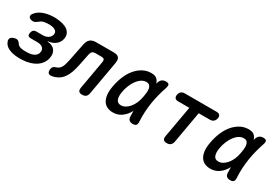

<svg xmlns="http://www.w3.org/2000/svg" viewBox="31 -1299 2938 2048"><g transform="rotate(30 1500.0 -275.0)"><path d="M95 -478Q124 -514 173 -533.5Q222 -553 287 -557Q299 -558 311 -558Q323 -558 336 -557Q382 -554 418 -544Q454 -534 477.5 -516Q501 -498 511.5 -472.5Q522 -447 516 -414Q508 -366 469.5 -335.5Q431 -305 378 -302L377 -297Q439 -293 468 -256Q497 -219 486 -160Q479 -123 458.5 -93Q438 -63 406 -41.5Q374 -20 333 -8Q292 4 242 7Q227 8 211.5 8Q196 8 181 7Q113 3 68.5 -19Q24 -41 9 -82Q2 -97 4 -110.5Q6 -124 16 -133.5Q26 -143 42 -149Q58 -155 78 -155Q87 -155 93 -152Q99 -149 104.5 -144.5Q110 -140 114.5 -134Q119 -128 125 -121Q133 -106 151.5 -98.5Q170 -91 198 -89Q213 -88 228.5 -88Q244 -88 259 -89Q305 -92 334 -110Q363 -128 369 -162Q375 -197 352 -217Q329 -237 285 -237H205Q181 -237 172 -248Q163 -259 167 -283Q172 -307 185 -318.5Q198 -330 222 -330H297Q338 -330 364.5 -348Q391 -366 398 -396Q403 -427 381.5 -443.5Q360 -460 319 -463Q307 -464 295 -464Q283 -464 270 -463Q246 -461 227.5 -455.5Q209 -450 197 -439Q188 -432 180 -426Q172 -420 164.5 -416Q157 -412 150 -409Q143 -406 135 -406Q115 -406 101.5 -412Q88 -418 82 -427.5Q76 -437 79 -450.5Q82 -464 95 -478Z M723 -462Q732 -507 757.5 -528.5Q783 -550 829 -550H1046Q1092 -550 1109.5 -528.5Q1127 -507 1119 -462L1046 -48Q1041 -18 1024.5 -4Q1008 10 978 10Q949 10 937.5 -4Q926 -18 931 -48L993 -401Q997 -424 988 -434.5Q979 -445 957 -445H880Q857 -445 844 -434Q831 -423 826 -401L794 -244Q784 -196 769.5 -155Q755 -114 733 -82.5Q711 -51 679.5 -30.5Q648 -10 604 -1Q571 6 557 -10Q543 -26 549 -61Q552 -79 562.5 -89Q573 -99 597 -106Q618 -113 631.5 -126Q645 -139 654 -158Q663 -177 668 -199Q673 -221 679 -244Z M1355 10Q1319 10 1289 -3Q1259 -16 1239 -44.5Q1219 -73 1212.5 -118.5Q1206 -164 1218 -230Q1230 -298 1255 -358.5Q1280 -419 1317 -463.5Q1354 -508 1401.5 -534Q1449 -560 1506 -560Q1554 -560 1577 -537Q1597 -517 1605 -488Q1608 -497 1611 -507Q1621 -535 1639.5 -547.5Q1658 -560 1685 -560Q1713 -560 1721.5 -547Q1730 -534 1721 -507Q1702 -450 1687.5 -395Q1673 -340 1664 -283.5Q1655 -227 1651.5 -167.5Q1648 -108 1652 -42Q1653 -15 1641.5 -2.5Q1630 10 1602 10Q1574 10 1559 -3Q1544 -16 1542 -42Q1540 -80 1540 -115Q1531 -99 1522 -85Q1492 -41 1450.5 -15.5Q1409 10 1355 10ZM1393 -99Q1419 -99 1444.5 -113Q1470 -127 1492.5 -153Q1515 -179 1532 -216.5Q1549 -254 1557 -302Q1562 -329 1564.5 -355.5Q1567 -382 1563 -403Q1559 -424 1546 -437.5Q1533 -451 1506 -451Q1476 -451 1448.5 -433.5Q1421 -416 1398 -385.5Q1375 -355 1358 -314Q1341 -273 1333 -226Q1323 -168 1337 -133.5Q1351 -99 1393 -99Z M2040 -441H1901Q1875 -441 1863 -455.5Q1851 -470 1856 -496Q1861 -522 1877.5 -536Q1894 -550 1920 -550H2314Q2340 -550 2352 -536Q2364 -522 2359 -496Q2354 -470 2337 -455.5Q2320 -441 2294 -441H2155L2087 -52Q2081 -23 2064.5 -8.5Q2048 6 2019 6Q1989 6 1977.5 -8.5Q1966 -23 1971 -52Z M2555 10Q2519 10 2489 -3Q2459 -16 2439 -44.5Q2419 -73 2412.5 -118.5Q2406 -164 2418 -230Q2430 -298 2455 -358.5Q2480 -419 2517 -463.5Q2554 -508 2601.5 -534Q2649 -560 2706 -560Q2754 -560 2777 -537Q2797 -517 2805 -488Q2808 -497 2811 -507Q2821 -535 2839.5 -547.5Q2858 -560 2885 -560Q2913 -560 2921.5 -547Q2930 -534 2921 -507Q2902 -450 2887.5 -395Q2873 -340 2864 -283.5Q2855 -227 2851.5 -167.5Q2848 -108 2852 -42Q2853 -15 2841.5 -2.5Q2830 10 2802 10Q2774 10 2759 -3Q2744 -16 2742 -42Q2740 -80 2740 -115Q2731 -99 2722 -85Q2692 -41 2650.5 -15.5Q2609 10 2555 10ZM2593 -99Q2619 -99 2644.5 -113Q2670 -127 2692.5 -153Q2715 -179 2732 -216.5Q2749 -254 2757 -302Q2762 -329 2764.5 -355.5Q2767 -382 2763 -403Q2759 -424 2746 -437.5Q2733 -451 2706 -451Q2676 -451 2648.5 -433.5Q2621 -416 2598 -385.5Q2575 -355 2558 -314Q2541 -273 2533 -226Q2523 -168 2537 -133.5Q2551 -99 2593 -99Z"/></g></svg>

Font: Maple Mono NL SemiBold
Style: Italic
Weight: 600
Italic angle: -10°
Monospace: yes
Designer: subframe7536
Version: Version 7.000